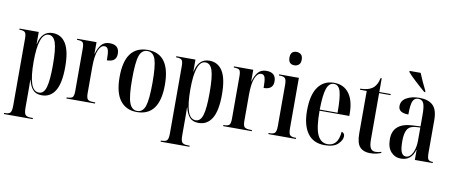

<svg xmlns="http://www.w3.org/2000/svg" viewBox="-81 -1115 4003 1695"><g transform="rotate(10 1921.0 -267.5)"><path d="M11 231H269V221H251Q215 221 202 206.5Q189 192 189 143V32Q189 -4 189 -38.5Q189 -73 188 -108H190Q204 -50 231 -20Q258 10 311 10Q388 10 430 -58Q472 -126 472 -272Q472 -415 430.5 -481.5Q389 -548 312 -548Q214 -548 190 -428H188V-536H16V-526H23Q51 -526 65 -515Q79 -504 79 -460V143Q79 192 66.5 206.5Q54 221 16 221H11ZM282 -9Q232 -9 210.5 -76.5Q189 -144 189 -268Q189 -527 280 -527Q324 -527 343 -469Q362 -411 362 -268Q362 -131 344 -70Q326 -9 282 -9Z M531 0H787V-10H776Q733 -10 720 -23Q707 -36 707 -79V-310Q707 -413 728 -463Q749 -513 782 -513Q807 -513 815.5 -487.5Q824 -462 824 -394Q909 -394 909 -467Q909 -547 823 -547Q775 -547 748.5 -515.5Q722 -484 708 -432H706V-536H533V-526H536Q574 -526 585 -513.5Q596 -501 596 -459V-79Q596 -36 584 -23Q572 -10 533 -10H531Z M1162 10Q1366 10 1366 -269Q1366 -547 1165 -547Q960 -547 960 -269Q960 -127 1013.5 -58.5Q1067 10 1162 10ZM1164 0Q1115 0 1093.5 -59Q1072 -118 1072 -269Q1072 -420 1092 -478.5Q1112 -537 1163 -537Q1215 -537 1235 -478.5Q1255 -420 1255 -269Q1255 -118 1235 -59Q1215 0 1164 0Z M1416 231H1674V221H1656Q1620 221 1607 206.5Q1594 192 1594 143V32Q1594 -4 1594 -38.5Q1594 -73 1593 -108H1595Q1609 -50 1636 -20Q1663 10 1716 10Q1793 10 1835 -58Q1877 -126 1877 -272Q1877 -415 1835.5 -481.5Q1794 -548 1717 -548Q1619 -548 1595 -428H1593V-536H1421V-526H1428Q1456 -526 1470 -515Q1484 -504 1484 -460V143Q1484 192 1471.5 206.5Q1459 221 1421 221H1416ZM1687 -9Q1637 -9 1615.5 -76.5Q1594 -144 1594 -268Q1594 -527 1685 -527Q1729 -527 1748 -469Q1767 -411 1767 -268Q1767 -131 1749 -70Q1731 -9 1687 -9Z M1936 0H2192V-10H2181Q2138 -10 2125 -23Q2112 -36 2112 -79V-310Q2112 -413 2133 -463Q2154 -513 2187 -513Q2212 -513 2220.5 -487.5Q2229 -462 2229 -394Q2314 -394 2314 -467Q2314 -547 2228 -547Q2180 -547 2153.5 -515.5Q2127 -484 2113 -432H2111V-536H1938V-526H1941Q1979 -526 1990 -513.5Q2001 -501 2001 -459V-79Q2001 -36 1989 -23Q1977 -10 1938 -10H1936Z M2461 -638Q2484 -638 2500.5 -652Q2517 -666 2517 -698Q2517 -730 2500.5 -744Q2484 -758 2461 -758Q2407 -758 2407 -698Q2407 -638 2461 -638ZM2341 0H2588V-10H2578Q2546 -10 2533 -23.5Q2520 -37 2520 -83V-536H2343V-526H2355Q2385 -526 2398 -512.5Q2411 -499 2411 -454V-84Q2411 -38 2398 -24Q2385 -10 2353 -10H2341Z M2845 10Q2928 10 2965 -26Q3002 -62 3002 -97Q3002 -125 2975 -133Q2968 -62 2941 -32.5Q2914 -3 2870 -3Q2810 -3 2780 -65.5Q2750 -128 2750 -282H3017V-301Q3017 -419 2969.5 -483Q2922 -547 2835 -547Q2743 -547 2692 -476Q2641 -405 2641 -264Q2641 -134 2692.5 -62Q2744 10 2845 10ZM2750 -292Q2752 -428 2772 -482.5Q2792 -537 2835 -537Q2878 -537 2894 -482Q2910 -427 2910 -292Z M3253 10Q3287 10 3312 3.5Q3337 -3 3351 -9V-19Q3324 -10 3299 -10Q3269 -10 3255 -32.5Q3241 -55 3241 -111V-526H3343V-536H3241V-659H3231Q3217 -590 3175 -562Q3137 -536 3070 -536V-526H3130V-146Q3130 -58 3162 -24Q3194 10 3253 10Z M3530 10Q3623 10 3652 -90H3654V0H3814V-10H3811Q3782 -10 3772 -24Q3762 -38 3762 -85V-375Q3762 -469 3721 -508Q3680 -547 3600 -547Q3531 -547 3484.5 -520.5Q3438 -494 3438 -445Q3438 -385 3528 -385Q3528 -471 3542 -504Q3556 -537 3591 -537Q3625 -537 3638.5 -508.5Q3652 -480 3652 -406V-300L3586 -297Q3405 -290 3405 -143Q3405 -67 3441 -28.5Q3477 10 3530 10ZM3570 -16Q3543 -16 3529.5 -45Q3516 -74 3516 -145Q3516 -216 3537 -250Q3558 -284 3612 -288L3652 -290V-173Q3652 -108 3629.5 -62Q3607 -16 3570 -16ZM3632 -605H3640V-615Q3621 -652 3603 -692Q3585 -732 3571 -766H3472V-756Q3493 -730 3544 -683Q3595 -636 3632 -605Z"/></g></svg>

Font: Noto Serif Display Condensed Semi
Style: Regular
Weight: 600
Width: 3
Designer: Monotype Design Team
Foundry: Monotype Imaging Inc.
Version: Version 1.900